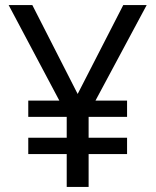

<svg xmlns="http://www.w3.org/2000/svg" viewBox="-20 -734 612 754"><path d="M285 -365 464 -714H556L355 -339H479V-275H328V-193H479V-129H328V0H242V-129H91V-193H242V-275H91V-339H213L14 -714H107Z"/></svg>

Font: Noto Sans Palmyrene
Style: Regular
Weight: 400
Designer: Monotype Design Team
Foundry: Monotype Imaging Inc.
Version: Version 2.001; ttfautohint (v1.8.4.7-5d5b)